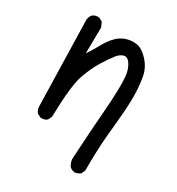

<svg xmlns="http://www.w3.org/2000/svg" viewBox="-165 -673 831 899"><g transform="rotate(30 250.0 -224.0)"><path d="M372.1 119.1Q356.4 117.2 344.7 107.4Q333 89.8 331.1 70.3Q340.8 -100.6 347.7 -181.6Q354.5 -262.7 355.5 -323.2Q356.4 -383.8 350.6 -409.2Q344.7 -434.6 331.1 -454.1Q317.4 -473.6 299.3 -469.7Q281.2 -465.8 264.6 -445.3Q248 -424.8 221.7 -382.8Q195.3 -340.8 174.8 -282.2Q154.3 -223.6 150.4 -53.7L140.6 -33.2Q127 -21.5 105.5 -23.4L85.9 -33.2Q76.2 -45.9 74.2 -61.5L62.5 -528.3Q64.5 -544.9 74.2 -556.6Q87.9 -568.4 109.4 -566.4L128.9 -556.6L140.6 -530.3L138.7 -389.6Q160.2 -420.9 176.8 -452.1Q193.4 -483.4 215.8 -507.8Q238.3 -532.2 267.1 -541.5Q295.9 -550.8 325.2 -545.9Q354.5 -541 384.8 -508.3Q415 -475.6 422.9 -438.5Q430.7 -401.4 433.1 -356.4Q435.5 -311.5 431.2 -250Q426.8 -188.5 418.9 -110.8Q411.1 -33.2 411.1 87.9L401.4 107.4Q387.7 117.2 372.1 119.1Z"/></g></svg>

Font: NaikaiFont
Style: Regular
Weight: 400
Version: Version 1.67